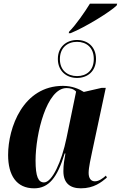

<svg xmlns="http://www.w3.org/2000/svg" viewBox="-20 -1012 656 1042"><path d="M355 -840 353 -832H363C445 -865 581 -950 613 -982L616 -992H468C439 -945 392 -877 355 -840ZM398 -589C455 -589 501 -625 501 -692C501 -759 455 -795 398 -795C340 -795 294 -757 294 -692C294 -627 340 -589 398 -589ZM398 -599C348 -599 305 -629 305 -691C305 -753 346 -785 398 -785C449 -785 489 -754 489 -692C489 -629 449 -599 398 -599ZM165 10C245 10 291 -48 331 -179H335C329 -145 324 -119 324 -83C324 -19 359 10 419 10C490 10 530 -23 560 -48L555 -59C537 -43 516 -28 495 -28C474 -28 461 -44 461 -74C461 -104 474 -159 479 -184L554 -535H531L435 -513C410 -529 371 -546 322 -546C105 -546 24 -319 24 -171C24 -61 69 10 165 10ZM219 -22C188 -22 173 -53 173 -141C173 -285 233 -534 341 -534C360 -534 379 -530 393 -515L341 -263C315 -136 263 -22 219 -22Z"/></svg>

Font: Noto Serif Display Condensed ExtraBold
Style: Italic
Weight: 800
Width: 3
Italic angle: -12°
Designer: Monotype Design Team
Foundry: Monotype Imaging Inc.
Version: Version 2.009